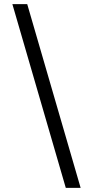

<svg xmlns="http://www.w3.org/2000/svg" viewBox="-20 -760 423 931"><path d="M371 151 112 -740H40L299 151Z"/></svg>

Font: IBM Plex Thai Looped
Style: Regular
Weight: 400
Designer: Mike Abbink, Paul van der Laan, Pieter van Rosmalen, Ben Mitchell, Mark Frömberg
Foundry: Bold Monday
Version: Version 1.0